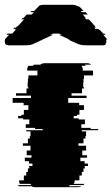

<svg xmlns="http://www.w3.org/2000/svg" viewBox="-72 -785 470 805"><path d="M340 -239H271V-234H289V-214H286V-204H278V-184H257V-174H289V-154H273V-134H293V-124H265V-109H283V-99H297V-89H283V-84H284V-79H278V-64H271V-49H261V-29H241V-27Q241 -23 240 -20Q239 -17 237 -14H282Q281 -12 278 -9H222Q218 -5 216 -4H269Q264 0 255 0H76Q66 0 61 -4H8Q5 -6 3 -9H59Q58 -11 57 -12Q56 -13 56 -14H11Q8 -20 8 -27V-29H28V-49H38V-64H45V-79H51V-84H50V-89H64V-99H50V-109H32V-124H60V-134H40V-154H56V-174H24V-184H45V-204H53V-214H56V-234H38V-239H107V-244H75V-249H36V-264H51V-284H25V-289H4V-299H18V-304H28V-324H47V-344H27V-354H-19V-374H58V-384H-5V-394H39V-414H47V-419H44V-439H45V-454H47V-469H85V-489H42V-493Q42 -502 47 -509H66Q67 -511 70 -514H97Q105 -520 114 -520H293Q304 -520 310 -514H283Q286 -512 288 -509H270Q275 -502 275 -493V-489H318V-469H280V-454H278V-439H277V-419H280V-414H272V-394H228V-384H291V-374H214V-354H260V-344H280V-324H261V-304H251V-299H237V-289H258V-284H284V-264H269V-249H308V-244H340ZM372 -619Q374 -615 374 -611Q374 -604 369 -599H371Q368 -595 360 -595H294Q286 -595 277.5 -595.5Q269 -596 261 -599H259L252 -602L214 -619H220L176 -639H186L176 -644H150L139 -639H150L106 -619H107L70 -602L63 -599Q55 -596 46.5 -595.5Q38 -595 30 -595H-36Q-44 -595 -48 -599Q-52 -603 -52 -611Q-52 -617 -51 -619Q-51 -621 -48 -624L-34 -639H-45L-40 -644H-21L-7 -659H-9L-5 -664H-17L-12 -669H-6L-1 -674H1L11 -684L29 -704H18L22 -709H26L40 -724H61L70 -734H55L60 -739H71L78 -746Q82 -751 85.5 -754Q89 -757 92 -759H88Q99 -765 111 -765H231Q243 -765 253 -759H257Q261 -757 264.5 -754Q268 -751 272 -746L278 -739H267L271 -734H287L296 -724H275L288 -709H284L289 -704H300L319 -684H318L328 -674H325L330 -669H323L328 -664H340L345 -659H347L361 -644H366L371 -639H361L374 -624Q376 -623 378 -619Z"/></svg>

Font: Rubik Glitch
Style: Regular
Weight: 400
Designer: Hubert and Fischer, NaN
Foundry: Hubert and Fischer, NaN
Version: Version 2.200